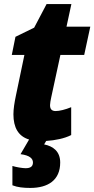

<svg xmlns="http://www.w3.org/2000/svg" viewBox="-20 -684 464 944"><path d="M276 115C276 61 242 35 197 26L207 9C252 6 297 -3 330 -20V-157C301 -145 272 -138 254 -138C236 -138 226 -146 226 -167C226 -176 229 -192 232 -206L277 -414H394L424 -553H307L331 -664H209L148 -548L56 -503L38 -414H100L58 -213C51 -180 46 -148 46 -122C46 -57 70 -14 123 2L81 74C127 80 142 96 142 115C142 135 129 143 106 143C91 143 60 138 41 132V227C66 237 95 240 129 240C216 240 276 202 276 115Z"/></svg>

Font: Noto Sans UI SemiCondensed Black
Style: Italic
Weight: 900
Width: 4
Italic angle: -372°
Designer: Monotype Design Team
Foundry: Monotype Imaging Inc.
Version: Version 1.901